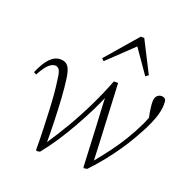

<svg xmlns="http://www.w3.org/2000/svg" viewBox="-129 -850 968 982"><g transform="rotate(20 354.5 -359.0)"><path d="M168 3Q168 -59 166 -112Q164 -165 162 -211Q160 -257 156.5 -298.5Q153 -340 147 -378Q143 -414 134.5 -425.5Q126 -437 112 -437Q97 -437 79 -421.5Q61 -406 36 -360L22 -368Q46 -424 71.5 -450Q97 -476 128 -476Q155 -476 169 -458Q183 -440 189 -396Q196 -346 199.5 -289.5Q203 -233 205 -169.5Q207 -106 207 -35L195 -37L200 -44Q242 -106 282 -174Q322 -242 357.5 -315Q393 -388 422 -463H445Q448 -404 450.5 -349.5Q453 -295 455.5 -243.5Q458 -192 460.5 -140.5Q463 -89 465 -34L455 -36L459 -41Q497 -87 528.5 -129.5Q560 -172 587 -216.5Q614 -261 639 -313Q646 -329 652.5 -345Q659 -361 665 -380L659 -327L649 -376Q647 -390 645.5 -400Q644 -410 643.5 -418Q643 -426 643 -432Q643 -455 653 -465.5Q663 -476 677 -476Q685 -476 690.5 -473.5Q696 -471 699 -467Q702 -462 702.5 -455.5Q703 -449 703 -438Q703 -422 699 -402Q695 -382 686 -357.5Q677 -333 662 -302Q644 -267 622.5 -229.5Q601 -192 574.5 -153.5Q548 -115 516.5 -75.5Q485 -36 447 4L430 7L426 3Q423 -51 421 -101Q419 -151 416.5 -198.5Q414 -246 411.5 -293.5Q409 -341 407 -390L419 -392L414 -381Q397 -339 372.5 -290Q348 -241 319 -189.5Q290 -138 257.5 -88.5Q225 -39 190 4L173 7ZM564 -542 463 -687H489L337 -542L325 -554L473 -725H492L579 -554Z"/></g></svg>

Font: Source Serif 4 36pt Light
Style: Italic
Weight: 300
Italic angle: -12°
Designer: Frank Grießhammer
Foundry: Adobe Systems Incorporated
Version: Version 4.004;hotconv 1.0.116;makeotfexe 2.5.65601